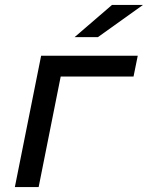

<svg xmlns="http://www.w3.org/2000/svg" viewBox="-20 -755 597 775"><path d="M519 -446H225L136 0H40L146 -530H536ZM432 -735H557L375 -605H281Z"/></svg>

Font: Montserrat Alternates Medium
Style: Italic
Weight: 500
Italic angle: -11.3°
Designer: Julieta Ulanovsky
Foundry: Julieta Ulanovsky
Version: Version 7.200